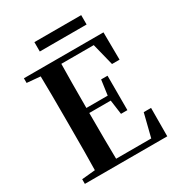

<svg xmlns="http://www.w3.org/2000/svg" viewBox="-207 -1033 1081 1166"><g transform="rotate(-30 333.0 -449.5)"><path d="M210 -833.1V-898.8H538.2V-833.1ZM45.1 0V-32.6L198.2 -47.3H212.6V0ZM138.6 0Q140.6 -85.2 141 -171.8Q141.4 -258.5 141.4 -346.1V-393.6Q141.4 -481.3 141 -567.7Q140.6 -654.1 138.6 -740.5H286.3Q284.6 -655.6 284.1 -567.7Q283.6 -479.8 283.6 -387.2V-359.2Q283.6 -263 284.1 -174.8Q284.6 -86.6 286.3 0ZM212.6 0V-37.4H595.3L523.6 -3.7L572.5 -198.6H623.9L622.9 0ZM212.6 -359.5V-394.7H458.6V-359.5ZM447.8 -258.7 432.6 -369.7V-390.7L447.8 -500.1H492.7V-258.7ZM45.1 -707.9V-740.5H212.6V-694.2H198.2ZM551.8 -548 504.4 -738.1 574.9 -702.9H212.6V-740.5H603L604.7 -548Z"/></g></svg>

Font: Source Han Serif JP VF
Style: Regular
Weight: 250
Designer: Ryoko NISHIZUKA 西塚涼子 (kana & ideographs); Frank Grießhammer (Latin, Greek & Cyrillic); Wenlong ZHANG 张文龙 (bopomofo); San
Foundry: Adobe
Version: Version 2.001;hotconv 1.1.0;makeotfexe 2.6.0